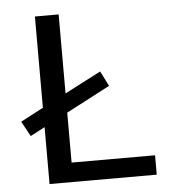

<svg xmlns="http://www.w3.org/2000/svg" viewBox="-49 -706 698 752"><g transform="rotate(-5 300.0 -329.5)"><path d="M115.7 0V-223.6L58.6 -193.8L26.4 -252.9L115.7 -299.8V-658.7H209V-348.1L351.6 -421.9L381.3 -362.8L209 -272.5V-76.2H537.1V0Z"/></g></svg>

Font: Courier New
Style: Regular
Weight: 400
Designer: Steve Matteson
Foundry: Ascender Corporation
Version: Version 2.00.3